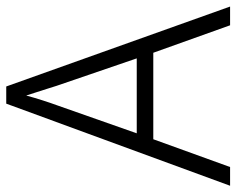

<svg xmlns="http://www.w3.org/2000/svg" viewBox="-91 -666 757 615"><g transform="rotate(-90 287.5 -358.5)"><path d="M514 0 426 -246H149L60 0H0L263 -717H318L574 0ZM320 -556Q317 -566 311.5 -583Q306 -600 300 -619Q294 -638 289 -653Q282 -627 273.5 -600.5Q265 -574 258 -555L168 -299H408Z"/></g></svg>

Font: Noto Sans Display Light
Style: Regular
Weight: 300
Designer: Monotype Design Team
Foundry: Monotype Imaging Inc.
Version: Version 2.003